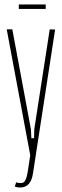

<svg xmlns="http://www.w3.org/2000/svg" viewBox="-20 -830 277 857"><path d="M118 -253 120 -213H132L133 -253L202 -699L226 -698L127 -55Q122 -23 107.5 -8Q93 7 70 7Q64 7 58 6Q52 5 46 3L52 -16Q80 -8 89.5 -20Q99 -32 104 -65L115 -137L10 -699H35ZM184 -790H64V-810H184Z"/></svg>

Font: Moniqa Thin Paragraph
Style: Regular
Weight: 100
Designer: Rajesh Rajput
Foundry: Rajesh Rajput
Version: Version 1.000